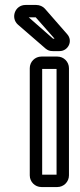

<svg xmlns="http://www.w3.org/2000/svg" viewBox="-20 -729 324 774"><path d="M150 -25V-451H208V-25ZM258 -22V-454C258 -480 237 -501 211 -501H147C121 -501 100 -480 100 -454V-22C100 4 121 25 147 25H211C237 25 258 4 258 -22ZM195 -573H194L96 -659H124C125 -659 125 -658 125 -658L200 -573ZM193 -523H220C255 -523 275 -564 251 -591L161 -694C153 -703 140 -709 126 -709H83C40 -709 22 -657 52 -630L164 -533C173 -526 180 -523 193 -523Z"/></svg>

Font: DIN Rundschrift
Style: MittelKont
Weight: 400
Version: Version 1.027